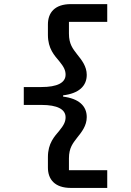

<svg xmlns="http://www.w3.org/2000/svg" viewBox="-20 -780 640 938"><path d="M326.3 138.1H503.9V51.5H316.8V-6.4C316.8 -57.9 336.3 -80.3 356.5 -106.9C379.3 -135.3 403.8 -165.8 403.8 -208.1C403.8 -263.1 364 -298.7 288.4 -307.9V-314.3C364 -323.2 403.8 -359 403.8 -414.1C403.8 -456 379.3 -486.5 356.5 -514.9C336.3 -541.5 316.8 -563.9 316.8 -615.8V-673.3H503.9V-759.9H326.3C247.2 -759.9 214.1 -718 214.1 -660.5V-609.7C214.1 -541.2 246.4 -508.9 270.2 -480.1C292.3 -453.1 300.4 -436.1 300.4 -415.1C300.4 -375.7 259.6 -354.8 182.5 -354.8H96.2V-267.4H182.5C259.6 -267.4 300.4 -246.4 300.4 -207C300.4 -186.1 292.3 -169 270.2 -142C246.4 -113.3 214.1 -81 214.1 -12.4V38.7C214.1 95.9 247.2 138.1 326.3 138.1Z"/></svg>

Font: Margiela Mono SemiBold
Style: Regular
Weight: 600
Designer: Mike Abbink, Paul van der Laan, Pieter van Rosmalen
Foundry: Bold Monday
Version: Version 2.003 2021